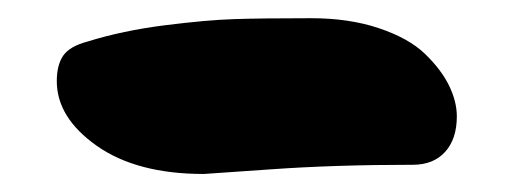

<svg xmlns="http://www.w3.org/2000/svg" viewBox="-20 -382 571 213"><path d="M206.1 -189Q131.8 -189 87.4 -220.2Q43 -251.5 43 -292Q43 -309.6 50 -320.1Q57.1 -330.6 77.1 -335.9Q116.2 -348.1 163.1 -354Q210 -359.9 240 -360.8Q270 -361.8 325.2 -361.8Q367.2 -361.8 400.1 -350.8Q433.1 -339.8 451.2 -322.5Q469.2 -305.2 478 -287.4Q486.8 -269.5 486.8 -252.9Q486.8 -228 473.9 -213.6Q460.9 -199.2 438 -199.2Q351.1 -199.2 279.8 -194.1Q208.5 -189 206.1 -189Z"/></svg>

Font: Shantell Sans Irregular Bouncy
Style: Regular
Weight: 800
Designer: Stephen Nixon, Anya Danilova, Shantell Martin
Foundry: Arrow Type
Version: Version 1.006;[9816181b4]